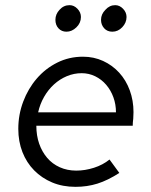

<svg xmlns="http://www.w3.org/2000/svg" viewBox="-20 -716 585 745"><path d="M51 0ZM443 -45Q398 -16 358 -3.5Q318 9 273 9Q223 9 182.5 -8Q142 -25 112.5 -55Q83 -85 67 -126Q51 -167 51 -216Q51 -271 70 -321.5Q89 -372 122.5 -411Q156 -450 202 -473Q248 -496 302 -496Q344 -496 380 -479.5Q416 -463 442.5 -434Q469 -405 483.5 -365.5Q498 -326 498 -281Q498 -274 497.5 -267.5Q497 -261 497 -255Q496 -248 495.5 -241.5Q495 -235 495 -228H121Q121 -190 132 -158.5Q143 -127 163 -103.5Q183 -80 212 -67Q241 -54 276 -54Q310 -54 344.5 -65Q379 -76 405 -97Q415 -84 424 -71Q433 -58 443 -45ZM297 -432Q267 -432 239.5 -420.5Q212 -409 189.5 -388.5Q167 -368 151 -340Q135 -312 128 -280H430Q430 -311 420 -338.5Q410 -366 392 -387Q374 -408 349.5 -420Q325 -432 297 -432ZM238 -593Q219 -593 207 -606Q195 -619 195 -639Q195 -661 211 -678Q227 -696 250 -696Q267 -696 280.5 -682Q294 -668 294 -650Q294 -627 276.5 -610Q259 -593 238 -593ZM416 -593Q396 -593 384 -606.5Q372 -620 372 -639Q372 -661 389 -678Q405 -696 427 -696Q444 -696 457.5 -682Q471 -668 471 -650Q471 -628 454.5 -610.5Q438 -593 416 -593Z"/></svg>

Font: Rosa Sans Light
Style: Italic
Weight: 300
Italic angle: -12°
Designer: Pentagram / MCKL
Foundry: Pentagram / MCKL
Version: Version 1.005;September 16, 2019;FontCreator 11.5.0.2425 64-